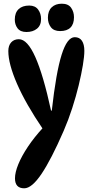

<svg xmlns="http://www.w3.org/2000/svg" viewBox="-20 -819 501 1038"><path d="M111 199Q61 199 61 145Q61 113 79 69Q97 25 131 -26Q165 -77 213 -129L212 -121Q119 -258 72 -366Q25 -474 25 -543Q25 -573 40.5 -590Q56 -607 82 -607Q128 -607 171 -510.5Q214 -414 256 -221H260Q283 -427 313 -522.5Q343 -618 384 -618Q410 -618 423 -598.5Q436 -579 436 -544Q436 -515 428 -466.5Q420 -418 405.5 -358Q391 -298 370.5 -234.5Q350 -171 324 -111Q257 43 204.5 121Q152 199 111 199ZM123 -646Q90 -646 75 -666Q60 -686 60 -713Q60 -750 80.5 -769.5Q101 -789 138 -789Q170 -789 186 -767.5Q202 -746 202 -716Q202 -682 180 -664Q158 -646 123 -646ZM314 -799Q349 -799 364.5 -777Q380 -755 380 -726Q380 -689 361 -670Q342 -651 305 -651Q271 -651 255 -672Q239 -693 239 -723Q239 -760 259.5 -779.5Q280 -799 314 -799Z"/></svg>

Font: DynaPuff Condensed
Style: Regular
Weight: 400
Width: 3
Designer: Toshi Omagari, Jennifer Daniel
Foundry: Google Fonts
Version: Version 2.000